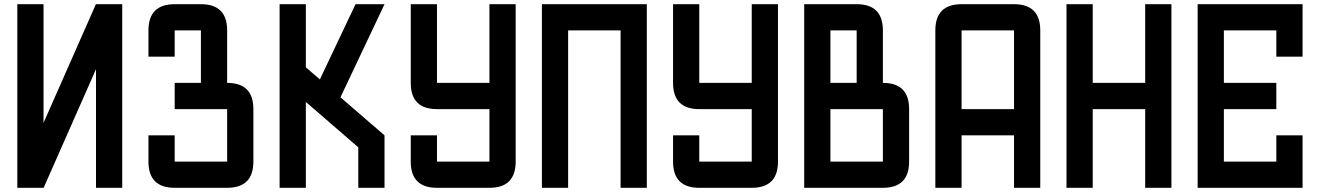

<svg xmlns="http://www.w3.org/2000/svg" viewBox="-20 -895 6290 915"><path d="M187.5 -309.6 437 -875H562.5V0H437.5V-565.4L188 0H62.5V-875H187.5Z M687.5 -125V-250H812.5V-125H1062.5V-375H812.5V-500H937.5V-750H812.5V-625H687.5V-750Q687.5 -875 812.5 -875H937.5Q1062.5 -875 1062.5 -750V-500Q1187.5 -500 1187.5 -375V-125Q1187.5 0 1062.5 0H812.5Q687.5 0 687.5 -125Z M1437.5 0H1312.5V-875H1437.5V-574.2L1504.4 -516.6L1674.3 -875H1812.5L1602.5 -431.2L1812.5 -250V0H1687.5V-192.9L1437.5 -409.2Z M1937.5 -875H2062.5V-500H2312.5V-875H2437.5V-125Q2437.5 0 2312.5 0H2062.5Q1937.5 0 1937.5 -125V-250H2062.5V-125H2312.5V-375H2062.5Q1937.5 -375 1937.5 -500Z M3062.5 0H2937.5V-750H2687.5V0H2562.5V-875H3062.5Z M3187.5 -875H3312.5V-500H3562.5V-875H3687.5V-125Q3687.5 0 3562.5 0H3312.5Q3187.5 0 3187.5 -125V-250H3312.5V-125H3562.5V-375H3312.5Q3187.5 -375 3187.5 -500Z M3937.5 -500H4062.5V-750H3937.5ZM3937.5 -125H4187.5V-375H3937.5ZM3812.5 0V-875H4062.5Q4187.5 -875 4187.5 -750V-500Q4312.5 -500 4312.5 -375V-125Q4312.5 0 4187.5 0Z M4562.5 -250V0H4437.5V-750Q4437.5 -875 4562.5 -875H4812.5Q4937.5 -875 4937.5 -750V0H4812.5V-250ZM4562.5 -375H4812.5V-750H4562.5Z M5187.5 0H5062.5V-875H5187.5V-500H5437.5V-875H5562.5V0H5437.5V-375H5187.5Z M6062.5 -500V-375H5812.5V-125H6062.5V-250H6187.5V0H5687.5V-875H6187.5V-625H6062.5V-750H5812.5V-500Z"/></svg>

Font: Oldtimer
Style: Regular
Weight: 400
Designer: GGBotNet
Foundry: GGBotNet
Version: 1.00